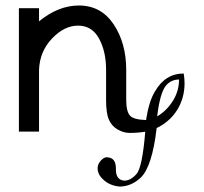

<svg xmlns="http://www.w3.org/2000/svg" viewBox="-20 -479 741 699"><path d="M552.2 -55.2Q587.4 -76.2 609.6 -112.1Q631.8 -147.9 631.8 -189.5Q604 -189.5 585.4 -168.9Q562.5 -142.6 552.2 -55.2ZM415 200.2Q377.4 196.3 355 173.8Q335.4 156.2 335.4 132.8Q335.4 118.2 348.1 104.5Q358.9 93.3 369.6 93.3L371.6 93.8Q401.9 95.7 401.9 133.8V138.2Q401.9 175.8 432.1 178.7Q455.6 178.7 476.6 154.8Q498 131.8 508.8 0.5Q481.4 4.9 452.1 4.9Q429.7 4.9 408.2 -7.6Q386.7 -20 376.5 -43.2Q366.2 -66.4 366.2 -114.7V-224.6Q366.2 -291.5 340.6 -338.6Q314.9 -385.7 264.2 -385.7Q213.9 -385.7 169.2 -338.6Q124.5 -291.5 122.1 -224.6V0H48.8V-449.2H122.1V-401.4Q192.9 -459 267.1 -459Q348.1 -459 393.8 -390.4Q439.5 -321.8 439.5 -224.6V-115.7Q439.5 -72.3 454.1 -57.1Q467.3 -43.5 511.7 -42Q522 -109.4 543.5 -145Q581.1 -211.4 648.9 -211.4Q651.9 -192.9 651.9 -175.3Q651.9 -132.8 633.8 -94.7Q607.9 -41 550.3 -12.7Q534.2 126.5 492.7 167.5Q457.5 200.2 415 200.2Z"/></svg>

Font: Catrinity
Style: Regular
Weight: 400
Designer: Alexander Lange
Foundry: High-Logic / Made with FontCreator
Version: Version 2.090;May 20, 2024;FontCreator 15.0.0.2974 64-bit